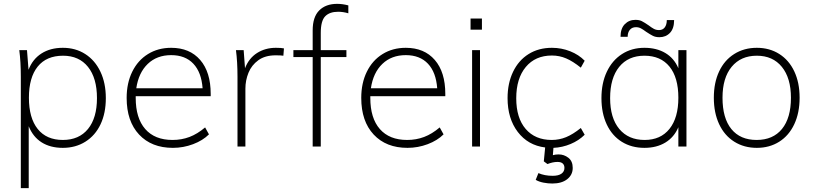

<svg xmlns="http://www.w3.org/2000/svg" viewBox="-20 -760 4222 996"><path d="M529 -251Q529 -173 501.5 -115Q474 -57 423 -25Q372 7 306 7Q241 7 196 -21.5Q151 -50 129 -105V216H88V-362Q88 -440 80 -500H120L128 -398Q149 -453 195 -482.5Q241 -512 306 -512Q372 -512 422.5 -479.5Q473 -447 501 -388Q529 -329 529 -251ZM483 -251Q483 -355 436.5 -413Q390 -471 307 -471Q221 -471 175.5 -414.5Q130 -358 130 -253Q130 -148 175.5 -91Q221 -34 306 -34Q390 -34 436.5 -91Q483 -148 483 -251Z M684 -261V-252Q684 -147 733.5 -90.5Q783 -34 875 -34Q922 -34 963 -49.5Q1004 -65 1044 -99L1064 -63Q1032 -31 981.5 -12Q931 7 877 7Q766 7 701.5 -62Q637 -131 637 -252Q637 -329 666 -388Q695 -447 747.5 -479.5Q800 -512 868 -512Q964 -512 1018.5 -449Q1073 -386 1073 -273V-261ZM687 -302H1031Q1025 -385 983 -429.5Q941 -474 868 -474Q794 -474 746.5 -428.5Q699 -383 687 -302Z M1453 -509 1450 -471Q1438 -473 1410 -473Q1355 -473 1320 -447.5Q1285 -422 1269 -382.5Q1253 -343 1253 -300V0H1212V-362Q1212 -440 1204 -500H1244L1251 -406Q1271 -458 1313.5 -485Q1356 -512 1411 -512Q1439 -512 1453 -509Z M1644 -589V-500H1777V-464H1644V0H1602V-464H1502V-500H1602V-602Q1602 -672 1636 -706Q1670 -740 1729 -740Q1757 -740 1787 -732V-691Q1760 -699 1734 -699Q1690 -699 1667 -675.5Q1644 -652 1644 -589Z M1901 -261V-252Q1901 -147 1950.5 -90.5Q2000 -34 2092 -34Q2139 -34 2180 -49.5Q2221 -65 2261 -99L2281 -63Q2249 -31 2198.5 -12Q2148 7 2094 7Q1983 7 1918.5 -62Q1854 -131 1854 -252Q1854 -329 1883 -388Q1912 -447 1964.5 -479.5Q2017 -512 2085 -512Q2181 -512 2235.5 -449Q2290 -386 2290 -273V-261ZM1904 -302H2248Q2242 -385 2200 -429.5Q2158 -474 2085 -474Q2011 -474 1963.5 -428.5Q1916 -383 1904 -302Z M2429 0V-500H2470V0ZM2421 -664H2480V-606H2421Z M2851 7 2848 45Q2861 41 2878 41Q2906 41 2928.5 58.5Q2951 76 2951 111Q2951 147 2922.5 169.5Q2894 192 2845 192Q2823 192 2799.5 187.5Q2776 183 2759 173L2773 138Q2805 152 2847 152Q2877 152 2892.5 141Q2908 130 2908 111Q2908 96 2899 88Q2890 80 2872 80Q2848 80 2820 91L2801 77L2808 5Q2719 -6 2666 -75.5Q2613 -145 2613 -251Q2613 -328 2641.5 -387.5Q2670 -447 2722 -479.5Q2774 -512 2843 -512Q2893 -512 2938 -494Q2983 -476 3013 -445L2993 -409Q2952 -442 2917 -457Q2882 -472 2843 -472Q2757 -472 2707.5 -412.5Q2658 -353 2658 -250Q2658 -148 2707 -91Q2756 -34 2842 -34Q2881 -34 2916.5 -48.5Q2952 -63 2993 -96L3013 -61Q2983 -31 2940 -13Q2897 5 2851 7Z M3541 -500V0H3499V-100Q3477 -48 3431.5 -20.5Q3386 7 3323 7Q3256 7 3205.5 -24.5Q3155 -56 3127.5 -114.5Q3100 -173 3100 -251Q3100 -329 3128 -388Q3156 -447 3206.5 -479.5Q3257 -512 3323 -512Q3386 -512 3431.5 -485Q3477 -458 3499 -406V-500ZM3499 -253Q3499 -358 3453 -414.5Q3407 -471 3323 -471Q3239 -471 3192 -413Q3145 -355 3145 -251Q3145 -148 3192.5 -91Q3240 -34 3324 -34Q3407 -34 3453 -91.5Q3499 -149 3499 -253ZM3276 -657Q3296 -657 3309 -650.5Q3322 -644 3344 -629Q3361 -616 3372.5 -610Q3384 -604 3399 -604Q3418 -604 3428.5 -618Q3439 -632 3439 -656H3477Q3477 -612 3455.5 -589.5Q3434 -567 3401 -567Q3381 -567 3367 -574Q3353 -581 3332 -595Q3316 -607 3304.5 -613Q3293 -619 3279 -619Q3259 -619 3247.5 -605.5Q3236 -592 3236 -569H3199Q3199 -612 3221 -634.5Q3243 -657 3276 -657Z M3683 -253Q3683 -331 3710.5 -389.5Q3738 -448 3789 -480Q3840 -512 3906 -512Q3972 -512 4022.5 -480Q4073 -448 4100.5 -389.5Q4128 -331 4128 -253Q4128 -175 4100.5 -116Q4073 -57 4022.5 -25Q3972 7 3906 7Q3840 7 3789 -25Q3738 -57 3710.5 -116Q3683 -175 3683 -253ZM4083 -253Q4083 -355 4036 -413Q3989 -471 3906 -471Q3823 -471 3775.5 -413.5Q3728 -356 3728 -253Q3728 -147 3774 -90.5Q3820 -34 3905 -34Q3990 -34 4036.5 -91Q4083 -148 4083 -253Z"/></svg>

Font: MuliDisplayVN ExtraLight
Style: Regular
Weight: 200
Designer: Vernon Adams
Foundry: Vernon Adams
Version: Version 2.100